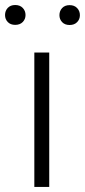

<svg xmlns="http://www.w3.org/2000/svg" viewBox="-53 -735 334 755"><path d="M140.6 0H82V-528.3H140.6ZM-33.2 -675.8Q-33.2 -692.4 -22.5 -703.9Q-11.7 -715.3 6.8 -715.3Q25.4 -715.3 36.4 -703.9Q47.4 -692.4 47.4 -675.8Q47.4 -659.7 36.4 -648.4Q25.4 -637.2 6.8 -637.2Q-11.7 -637.2 -22.5 -648.4Q-33.2 -659.7 -33.2 -675.8ZM180.7 -675.3Q180.7 -691.9 191.4 -703.4Q202.1 -714.8 220.7 -714.8Q239.3 -714.8 250.2 -703.4Q261.2 -691.9 261.2 -675.3Q261.2 -659.2 250.2 -647.9Q239.3 -636.7 220.7 -636.7Q202.1 -636.7 191.4 -647.9Q180.7 -659.2 180.7 -675.3Z"/></svg>

Font: SteelSelectRoboto
Style: Regular
Weight: 300
Designer: Google
Version: Version 2.137; 2017